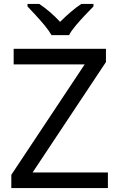

<svg xmlns="http://www.w3.org/2000/svg" viewBox="-20 -964 612 984"><path d="M533 0H38V-68L414 -634H50V-714H523V-646L147 -80H533ZM244 -784Q231 -807 209 -833.5Q187 -860 163 -886Q139 -912 121 -931V-944H181Q207 -927 235 -903Q263 -879 288 -852Q315 -879 343 -903Q371 -927 397 -944H459V-931Q440 -912 415.5 -886Q391 -860 368.5 -833.5Q346 -807 334 -784Z"/></svg>

Font: Noto Sans Bamum
Style: Regular
Weight: 400
Designer: Monotype Design Team
Foundry: Monotype Imaging Inc.
Version: Version 2.001